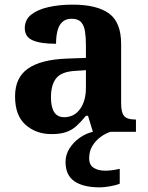

<svg xmlns="http://www.w3.org/2000/svg" viewBox="-20 -569 639 829"><path d="M202 10Q136 10 90.5 -30Q45 -70 45 -153Q45 -234 101 -273Q157 -312 269 -316L351 -319V-374Q351 -408 347 -433.5Q343 -459 330 -473.5Q317 -488 289 -488Q264 -488 249 -474Q234 -460 228 -435.5Q222 -411 222 -380Q155 -380 121 -395Q87 -410 87 -447Q87 -484 115 -506Q143 -528 190 -538.5Q237 -549 293 -549Q398 -549 450.5 -511Q503 -473 503 -379V-124Q503 -83 516 -68Q529 -53 563 -53H567V0H381L360 -69H351Q329 -42 309.5 -24.5Q290 -7 265 1.5Q240 10 202 10ZM257 -63Q300 -63 325.5 -98Q351 -133 351 -191V-266L306 -263Q246 -260 223 -231.5Q200 -203 200 -149Q200 -63 257 -63ZM412 240Q339 240 301 213.5Q263 187 263 130Q263 99 280 72Q297 45 324 26Q351 7 381 0H458Q437 6 415.5 21.5Q394 37 379.5 60Q365 83 365 115Q365 143 384.5 155.5Q404 168 434 168Q448 168 463.5 166Q479 164 497 160V224Q481 231 454.5 235.5Q428 240 412 240Z"/></svg>

Font: Noto Serif Vithkuqi
Style: Bold
Weight: 700
Version: Version 1.005